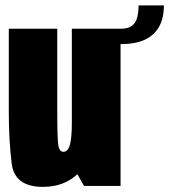

<svg xmlns="http://www.w3.org/2000/svg" viewBox="-20 -708 644 731"><path d="M300 0H439V-598.5H253.5V-82ZM198 -598.5H13.5V-282Q13.5 -174.5 24.5 -85.5Q35.5 3.5 143.5 3.5Q236 3.5 291 -62.2Q346 -128 346 -227.5L253.5 -240Q253.5 -182.5 246 -156.2Q238.5 -130 221.5 -130Q206.5 -130 202.2 -153.8Q198 -177.5 198 -286.5ZM438.5 -598.5V-540Q496 -540 531.8 -557Q567.5 -574 585.8 -606.5Q604 -639 604 -687.5H507.5Q507.5 -662 502.5 -642Q497.5 -622 483 -610.2Q468.5 -598.5 438.5 -598.5Z"/></svg>

Font: Anybody ExtraCondensed Black
Style: Regular
Weight: 900
Width: 2
Version: Version 1.113;gftools[0.9.25]